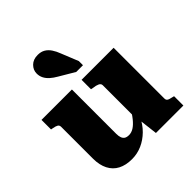

<svg xmlns="http://www.w3.org/2000/svg" viewBox="-223 -987 1152 1152"><g transform="rotate(-45 353.0 -411.5)"><path d="M278 -541V-164Q278 -145 283 -131.5Q288 -118 298.5 -111.5Q309 -105 327 -105Q348 -105 368 -117.5Q388 -130 409.5 -156.5Q431 -183 454 -225L451 -136Q430 -91 397 -58.5Q364 -26 323.5 -8Q283 10 238 10Q186 10 149.5 -9Q113 -28 93.5 -66Q74 -104 74 -158V-428Q74 -442 64 -448Q54 -454 31 -458L20 -460V-541ZM632 -541V-110Q632 -101 636.5 -95.5Q641 -90 651 -87Q661 -84 675 -81L683 -79V0H450L435 -126L427 -132V-428Q427 -442 412 -449Q397 -456 375 -458L360 -461V-541ZM384 -741 428 -632V-597H371L273 -655Q250 -668 232.5 -683.5Q215 -699 205.5 -717.5Q196 -736 196 -758Q196 -788 218.5 -810.5Q241 -833 279 -833Q307 -833 326.5 -821.5Q346 -810 360 -789Q374 -768 384 -741Z"/></g></svg>

Font: Roboto Serif 20pt ExtraBold
Style: Regular
Weight: 800
Version: Version 1.008